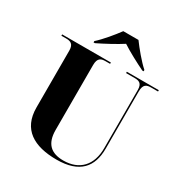

<svg xmlns="http://www.w3.org/2000/svg" viewBox="-212 -1085 1182 1249"><g transform="rotate(30 379.5 -460.5)"><path d="M220 -781V-771H230C282 -796 362 -839 408 -869C453 -839 534 -796 586 -771H596V-781C553 -819 498 -886 465 -931H351C318 -886 263 -819 220 -781ZM392 10C565 10 634 -75 634 -212V-642C634 -697 659 -704 692 -704H743V-714H503V-704H567C599 -704 624 -697 624 -646V-210C624 -82 554 -7 433 -7C342 -7 291 -50 291 -155V-642C291 -697 317 -704 349 -704H383V-714H17V-704H52C83 -704 110 -697 110 -646V-219C110 -55 222 10 392 10Z"/></g></svg>

Font: Noto Serif Display ExtraBold
Style: Regular
Weight: 800
Designer: Monotype Design Team
Foundry: Monotype Imaging Inc.
Version: Version 2.009